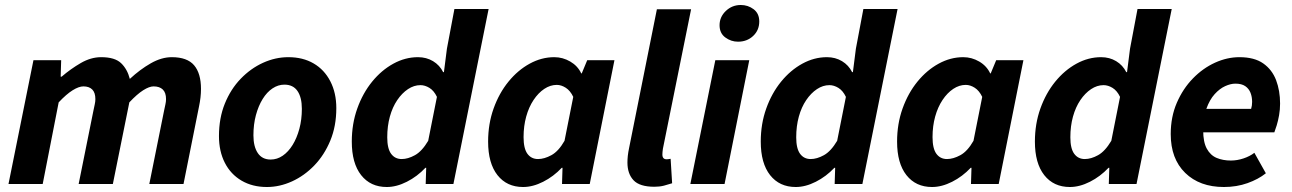

<svg xmlns="http://www.w3.org/2000/svg" viewBox="-20 -737 5176 769"><path d="M14 0 114 -496H225L223 -430H227Q263 -461 303.5 -484.5Q344 -508 385 -508Q440 -508 465 -484Q490 -460 500 -421Q541 -459 584 -483.5Q627 -508 668 -508Q730 -508 757.5 -475.5Q785 -443 785 -381Q785 -364 783 -346.5Q781 -329 777 -310L715 0H578L637 -293Q640 -308 642.5 -319Q645 -330 645 -340Q645 -366 632 -378.5Q619 -391 595 -391Q578 -391 553.5 -375.5Q529 -360 498 -327L432 0H295L354 -293Q357 -308 359.5 -319Q362 -330 362 -340Q362 -366 349.5 -378.5Q337 -391 314 -391Q296 -391 271 -375.5Q246 -360 215 -327L151 0Z M1049 12Q991 12 947.5 -13.5Q904 -39 880.5 -85Q857 -131 857 -192Q857 -264 880.5 -322Q904 -380 944 -421.5Q984 -463 1033.5 -485.5Q1083 -508 1135 -508Q1193 -508 1236 -483Q1279 -458 1303 -411.5Q1327 -365 1327 -304Q1327 -232 1303 -174Q1279 -116 1239 -74.5Q1199 -33 1149.5 -10.5Q1100 12 1049 12ZM1064 -98Q1090 -98 1112.5 -113.5Q1135 -129 1152 -156.5Q1169 -184 1179 -221Q1189 -258 1189 -301Q1189 -347 1171.5 -372.5Q1154 -398 1119 -398Q1094 -398 1071.5 -383Q1049 -368 1032 -340.5Q1015 -313 1005 -276Q995 -239 995 -195Q995 -150 1012.5 -124Q1030 -98 1064 -98Z M1529 12Q1464 12 1426.5 -35.5Q1389 -83 1389 -170Q1389 -241 1411 -302.5Q1433 -364 1470.5 -410Q1508 -456 1555.5 -482Q1603 -508 1654 -508Q1688 -508 1714.5 -492Q1741 -476 1755 -448H1758L1770 -542L1800 -701H1937L1796 0H1685L1687 -65H1684Q1651 -30 1609.5 -9Q1568 12 1529 12ZM1589 -100Q1614 -100 1642 -115.5Q1670 -131 1695 -173L1730 -349Q1718 -374 1700 -385Q1682 -396 1664 -396Q1638 -396 1614 -380Q1590 -364 1571 -336Q1552 -308 1541.5 -270Q1531 -232 1531 -187Q1531 -142 1546.5 -121Q1562 -100 1589 -100Z M2075 12Q2010 12 1972.5 -35.5Q1935 -83 1935 -170Q1935 -241 1957 -302.5Q1979 -364 2016.5 -410Q2054 -456 2101.5 -482Q2149 -508 2200 -508Q2234 -508 2264 -490.5Q2294 -473 2308 -443H2310L2332 -496H2441L2342 0H2231L2233 -65H2230Q2197 -30 2155.5 -9Q2114 12 2075 12ZM2135 -100Q2160 -100 2188.5 -115.5Q2217 -131 2241 -173L2276 -349Q2264 -374 2246 -385.5Q2228 -397 2210 -397Q2184 -397 2160 -381Q2136 -365 2117 -336.5Q2098 -308 2087.5 -270Q2077 -232 2077 -188Q2077 -142 2092.5 -121Q2108 -100 2135 -100Z M2601 11Q2542 11 2517.5 -15Q2493 -41 2493 -86Q2493 -99 2494.5 -113Q2496 -127 2500 -146L2611 -700H2748L2635 -141Q2634 -133 2633.5 -128Q2633 -123 2633 -118Q2633 -99 2650 -99Q2653 -99 2656.5 -99.5Q2660 -100 2666 -101L2672 -3Q2657 2 2639.5 6.5Q2622 11 2601 11Z M2745 0 2845 -496H2981L2882 0ZM2936 -570Q2908 -570 2885 -587Q2862 -604 2862 -636Q2862 -669 2887 -693Q2912 -717 2947 -717Q2976 -717 2998.5 -700Q3021 -683 3021 -651Q3021 -616 2996.5 -593Q2972 -570 2936 -570Z M3167 12Q3102 12 3064.5 -35.5Q3027 -83 3027 -170Q3027 -241 3049 -302.5Q3071 -364 3108.5 -410Q3146 -456 3193.5 -482Q3241 -508 3292 -508Q3326 -508 3352.5 -492Q3379 -476 3393 -448H3396L3408 -542L3438 -701H3575L3434 0H3323L3325 -65H3322Q3289 -30 3247.5 -9Q3206 12 3167 12ZM3227 -100Q3252 -100 3280 -115.5Q3308 -131 3333 -173L3368 -349Q3356 -374 3338 -385Q3320 -396 3302 -396Q3276 -396 3252 -380Q3228 -364 3209 -336Q3190 -308 3179.5 -270Q3169 -232 3169 -187Q3169 -142 3184.5 -121Q3200 -100 3227 -100Z M3713 12Q3648 12 3610.5 -35.5Q3573 -83 3573 -170Q3573 -241 3595 -302.5Q3617 -364 3654.5 -410Q3692 -456 3739.5 -482Q3787 -508 3838 -508Q3872 -508 3902 -490.5Q3932 -473 3946 -443H3948L3970 -496H4079L3980 0H3869L3871 -65H3868Q3835 -30 3793.5 -9Q3752 12 3713 12ZM3773 -100Q3798 -100 3826.5 -115.5Q3855 -131 3879 -173L3914 -349Q3902 -374 3884 -385.5Q3866 -397 3848 -397Q3822 -397 3798 -381Q3774 -365 3755 -336.5Q3736 -308 3725.5 -270Q3715 -232 3715 -188Q3715 -142 3730.5 -121Q3746 -100 3773 -100Z M4265 12Q4200 12 4162.5 -35.5Q4125 -83 4125 -170Q4125 -241 4147 -302.5Q4169 -364 4206.5 -410Q4244 -456 4291.5 -482Q4339 -508 4390 -508Q4424 -508 4450.5 -492Q4477 -476 4491 -448H4494L4506 -542L4536 -701H4673L4532 0H4421L4423 -65H4420Q4387 -30 4345.5 -9Q4304 12 4265 12ZM4325 -100Q4350 -100 4378 -115.5Q4406 -131 4431 -173L4466 -349Q4454 -374 4436 -385Q4418 -396 4400 -396Q4374 -396 4350 -380Q4326 -364 4307 -336Q4288 -308 4277.5 -270Q4267 -232 4267 -187Q4267 -142 4282.5 -121Q4298 -100 4325 -100Z M4882 12Q4785 12 4727 -44.5Q4669 -101 4669 -200Q4669 -269 4693.5 -325.5Q4718 -382 4758 -423Q4798 -464 4846.5 -486Q4895 -508 4944 -508Q5004 -508 5039.5 -483Q5075 -458 5091 -416Q5107 -374 5107 -322Q5107 -298 5103 -275.5Q5099 -253 5093.5 -235Q5088 -217 5084 -207H4771L4781 -301H4991Q4993 -308 4994 -314.5Q4995 -321 4995 -329Q4995 -349 4988.5 -365.5Q4982 -382 4967.5 -392Q4953 -402 4928 -402Q4909 -402 4887 -392Q4865 -382 4845 -360Q4825 -338 4812 -302Q4799 -266 4799 -215Q4799 -168 4813.5 -141.5Q4828 -115 4853 -104.5Q4878 -94 4910 -94Q4935 -94 4960.5 -102.5Q4986 -111 5004 -125L5050 -43Q5020 -19 4976.5 -3.5Q4933 12 4882 12Z"/></svg>

Font: Source Sans 3 ExtraLight
Style: Bold Italic
Weight: 700
Italic angle: -11°
Version: Version 3.052;hotconv 1.1.0;makeotfexe 2.6.0